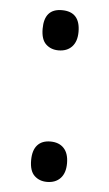

<svg xmlns="http://www.w3.org/2000/svg" viewBox="-46 -581 357 627"><g transform="rotate(5 133.0 -267.5)"><path d="M74.2 -51.8Q74.2 -84.5 89.1 -101.3Q104 -118.2 131.8 -118.2Q160.2 -118.2 176 -101.3Q191.9 -84.5 191.9 -51.8Q191.9 -20 175.8 -2.9Q159.7 14.2 131.8 14.2Q106.9 14.2 90.6 -1.2Q74.2 -16.6 74.2 -51.8ZM74.2 -482.9Q74.2 -548.8 131.8 -548.8Q191.9 -548.8 191.9 -482.9Q191.9 -451.2 175.8 -434.1Q159.7 -417 131.8 -417Q106.9 -417 90.6 -432.4Q74.2 -447.8 74.2 -482.9Z"/></g></svg>

Font: WebKoruri
Style: Regular
Weight: 400
Foundry: lindwurm / mohemohe
Version: Version 1.00